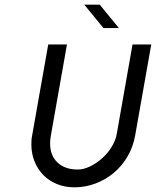

<svg xmlns="http://www.w3.org/2000/svg" viewBox="-20 -790 666 820"><path d="M197 -210Q194 -192 194 -177Q194 -126 225.5 -96Q257 -66 312 -66Q337 -66 364 -79Q391 -92 415 -113Q439 -134 456.5 -162Q474 -190 479 -220L546 -600H626L557 -210Q548 -161 524 -120.5Q500 -80 465 -51Q430 -22 387 -6Q344 10 298 10Q257 10 223 -4Q189 -18 165 -42.5Q141 -67 127.5 -100.5Q114 -134 114 -172Q114 -181 114.5 -191.5Q115 -202 117 -210L186 -600H266ZM488 -670H422L340 -770H406Z"/></svg>

Font: Gauge
Style: Oblique
Weight: 400
Italic angle: -80°
Designer: Daniel Pimley
Foundry: Daniel Pimley
Version: Version 2.0